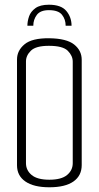

<svg xmlns="http://www.w3.org/2000/svg" viewBox="-20 -790 419 813"><path d="M187 -770Q239 -770 261 -743.5Q283 -717 283 -681H258Q258 -708 242.5 -727.5Q227 -747 187 -747Q151 -747 136 -727Q121 -707 121 -681H96Q96 -700 103 -720.5Q110 -741 130 -755.5Q150 -770 187 -770ZM189 3Q123 3 87.5 -21.5Q52 -46 52 -90V-538Q52 -576 84 -602.5Q116 -629 189 -628Q262 -627 294 -601.5Q326 -576 326 -537V-91Q326 -46 291 -21.5Q256 3 189 3ZM189 -29Q240 -29 264 -49Q288 -69 288 -99V-529Q288 -554 267 -575Q246 -596 187 -596Q132 -596 111 -575.5Q90 -555 90 -530V-99Q90 -69 114 -49Q138 -29 189 -29Z"/></svg>

Font: Smooch Sans Light
Style: Regular
Weight: 300
Designer: Robert E. Leuschke
Foundry: Robert E. Leuschke
Version: Version 1.010; ttfautohint (v1.8.3)